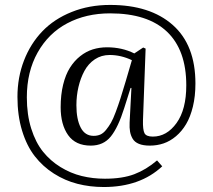

<svg xmlns="http://www.w3.org/2000/svg" viewBox="-20 -582 865 779"><path d="M400.9 176.8Q344.7 176.8 294.2 163.8Q243.7 150.9 198.7 122.3Q153.8 93.8 121.1 51.8Q88.4 9.8 69.6 -51.8Q50.8 -113.3 50.8 -189Q50.8 -268.1 77.4 -336.7Q104 -405.3 151.9 -455.1Q199.7 -504.9 270.8 -533.4Q341.8 -562 426.8 -562Q588.9 -562 680.9 -480.7Q772.9 -399.4 772.9 -243.2Q772.9 -191.9 762.7 -149.7Q752.4 -107.4 735.1 -78.4Q717.8 -49.3 694.1 -29.3Q670.4 -9.3 643.8 -0.2Q617.2 8.8 587.9 8.8Q561 8.8 543.7 1.7Q526.4 -5.4 518.3 -19Q510.3 -32.7 507.6 -48.1Q504.9 -63.5 505.9 -85L513.2 -225.1H509.8L483.9 -143.1Q459.5 -65.4 429.7 -28.3Q399.9 8.8 348.1 8.8Q286.6 8.8 256.3 -33.9Q226.1 -76.7 226.1 -147Q226.1 -197.3 236.1 -238.3Q246.1 -279.3 263.7 -307.1Q281.2 -335 305.2 -354Q329.1 -373 356.4 -381.6Q383.8 -390.1 414.1 -390.1Q475.1 -390.1 524.9 -365.2L561 -389.2L570.8 -384.8L560.1 -94.2Q559.1 -55.7 566.2 -41.7Q573.2 -27.8 600.1 -27.8Q656.7 -27.8 696.3 -82.8Q735.8 -137.7 735.8 -235.8Q735.8 -378.9 657.5 -453.4Q579.1 -527.8 426.8 -527.8Q329.1 -527.8 252.9 -487.5Q176.8 -447.3 132.8 -369.1Q88.9 -291 88.9 -187Q88.9 -116.7 106.7 -60.3Q124.5 -3.9 154.5 33.4Q184.6 70.8 225.6 95.9Q266.6 121.1 311.5 132.1Q356.4 143.1 405.8 143.1Q476.6 143.1 524.9 124.8Q573.2 106.4 617.2 68.8L638.2 92.8Q548.3 176.8 400.9 176.8ZM359.9 -30.8Q375 -30.8 387.2 -36.1Q399.4 -41.5 410.4 -55.2Q421.4 -68.8 430.2 -84Q439 -99.1 449.7 -127.9Q460.4 -156.7 468.8 -182.9Q477.1 -209 490.2 -252.9L515.1 -337.9Q470.7 -358.9 424.8 -358.9Q391.1 -358.9 364.7 -341.3Q338.4 -323.7 322.5 -294.2Q306.6 -264.6 298.3 -229Q290 -193.4 290 -154.8Q290 -98.1 307.4 -64.5Q324.7 -30.8 359.9 -30.8Z"/></svg>

Font: Literata Light
Style: Regular
Weight: 300
Designer: Latin by Veronika Burian and Jose Scaglione. Greek by Irene Vlachou. Cyrillic by Vera Evstafieva.
Foundry: TypeTogether
Version: Version 3.021